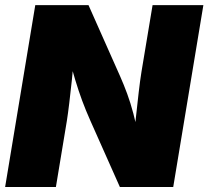

<svg xmlns="http://www.w3.org/2000/svg" viewBox="-20 -748 833 768"><path d="M0.5 0 121.1 -727.5H334L460.9 -441.9Q475.6 -408.7 488.8 -372.8Q502 -336.9 513.4 -293.9Q524.9 -251 534.7 -197.8L514.2 -185.1Q518.1 -224.6 523.4 -276.4Q528.8 -328.1 534.7 -377.9Q540.5 -427.7 545.9 -460.9L590.3 -727.5H793.5L672.9 0H459.5L341.3 -265.6Q323.2 -306.2 308.8 -345Q294.4 -383.8 281 -428.2Q267.6 -472.7 252 -528.3L277.3 -530.8Q272.9 -479.5 267.6 -429Q262.2 -378.4 257.1 -335.9Q252 -293.5 247.6 -265.6L203.6 0Z"/></svg>

Font: Inter 18pt Black
Style: Italic
Weight: 900
Italic angle: -9.3988°
Designer: Rasmus Andersson
Foundry: rsms
Version: Version 4.001;git-66647c0bb